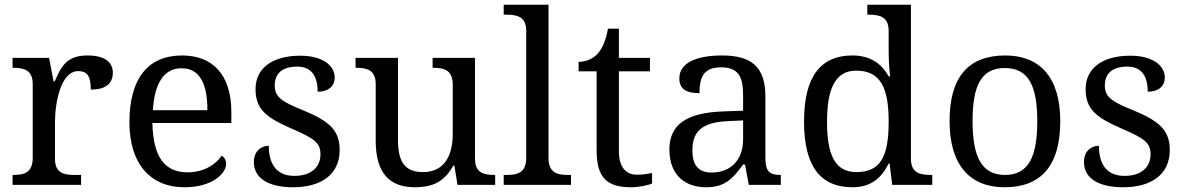

<svg xmlns="http://www.w3.org/2000/svg" viewBox="-20 -780 4999 810"><path d="M33 0H322V-42H294C250 -42 212 -50 212 -109V-266C212 -343 235 -480 310 -480C349 -480 363 -457 363 -402C430 -402 456 -431 456 -473C456 -519 421 -546 348 -546C260 -546 237 -497 211 -437H206L187 -536H33V-494H36C80 -494 118 -485 118 -426V-114C118 -51 81 -42 36 -42H33Z M758 10C877 10 934 -49 934 -89C934 -106 924 -119 915 -123C891 -87 841 -53 772 -53C676 -53 626 -115 623 -261H956V-307C956 -465 877 -546 748 -546C606 -546 526 -451 526 -264C526 -91 613 10 758 10ZM855 -315H625C632 -430 672 -492 746 -492C826 -492 855 -421 855 -315Z M1216 10C1334 10 1413 -43 1413 -147C1413 -231 1368 -269 1263 -313C1174 -349 1139 -368 1139 -419C1139 -466 1166 -499 1234 -499C1293 -499 1320 -460 1320 -393C1366 -393 1392 -417 1392 -453C1392 -503 1342 -545 1246 -545C1133 -545 1058 -495 1058 -404C1058 -317 1106 -283 1209 -238C1306 -196 1332 -178 1332 -129C1332 -75 1293 -38 1222 -38C1141 -38 1114 -95 1114 -165C1090 -165 1051 -150 1051 -96C1051 -26 1116 10 1216 10Z M1730 10C1795 10 1851 -6 1892 -81H1897L1910 0H2069V-42H2066C2022 -42 1984 -50 1984 -109V-536H1805V-494H1808C1853 -494 1890 -485 1890 -422V-216C1890 -119 1852 -54 1764 -54C1683 -54 1659 -104 1659 -191V-536H1480V-494H1483C1527 -494 1565 -485 1565 -426V-186C1565 -49 1624 10 1730 10Z M2105 0H2389V-42H2376C2331 -42 2294 -51 2294 -114V-760H2105V-718H2118C2162 -718 2200 -709 2200 -650V-114C2200 -51 2163 -42 2118 -42H2105Z M2642 10C2674 10 2714 2 2731 -6V-50C2710 -46 2691 -43 2667 -43C2621 -43 2591 -74 2591 -142V-479H2722V-536H2591V-659H2545C2535 -608 2522 -575 2499 -551C2477 -528 2445 -519 2421 -519V-479H2497V-145C2497 -30 2541 10 2642 10Z M2959 10C3042 10 3073 -30 3115 -86H3123L3139 0H3274V-42H3271C3226 -42 3209 -58 3209 -114V-373C3209 -500 3148 -546 3026 -546C2927 -546 2846 -519 2846 -450C2846 -404 2875 -387 2931 -387C2931 -450 2945 -496 3022 -496C3104 -496 3115 -445 3115 -373V-313L3032 -310C2879 -305 2804 -256 2804 -150C2804 -41 2870 10 2959 10ZM2982 -52C2927 -52 2901 -83 2901 -145C2901 -223 2938 -264 3051 -269L3115 -272V-191C3115 -106 3063 -52 2982 -52Z M3576 10C3654 10 3699 -29 3729 -90H3733L3744 0H3913V-42H3905C3861 -42 3823 -51 3823 -110V-760H3639V-718H3647C3691 -718 3729 -709 3729 -650V-568C3729 -536 3731 -491 3735 -458H3729C3700 -510 3653 -546 3576 -546C3444 -546 3372 -460 3372 -267C3372 -75 3444 10 3576 10ZM3593 -54C3504 -54 3469 -124 3469 -266C3469 -406 3504 -482 3592 -482C3697 -482 3729 -406 3729 -267C3729 -123 3697 -54 3593 -54Z M4218 10C4372 10 4453 -81 4453 -269C4453 -456 4365 -546 4221 -546C4066 -546 3986 -456 3986 -269C3986 -81 4074 10 4218 10ZM4220 -42C4120 -42 4083 -120 4083 -269C4083 -418 4119 -493 4219 -493C4319 -493 4356 -418 4356 -269C4356 -120 4320 -42 4220 -42Z M4718 10C4836 10 4915 -43 4915 -147C4915 -231 4870 -269 4765 -313C4676 -349 4641 -368 4641 -419C4641 -466 4668 -499 4736 -499C4795 -499 4822 -460 4822 -393C4868 -393 4894 -417 4894 -453C4894 -503 4844 -545 4748 -545C4635 -545 4560 -495 4560 -404C4560 -317 4608 -283 4711 -238C4808 -196 4834 -178 4834 -129C4834 -75 4795 -38 4724 -38C4643 -38 4616 -95 4616 -165C4592 -165 4553 -150 4553 -96C4553 -26 4618 10 4718 10Z"/></svg>

Font: Noto Fangsong KSS Vertical
Style: Regular
Weight: 400
Designer: LIU Zhao, ZHANG Congyu, Kushim JIANG
Foundry: Guyu Beijing Co. Ltd.
Version: Version 1.000;November 16, 2022;FontCreator 11.5.0.2427 64-b